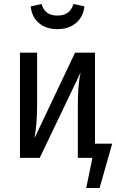

<svg xmlns="http://www.w3.org/2000/svg" viewBox="-20 -791 582 962"><path d="M134 -759 188 -771Q197 -741 216.5 -727Q236 -713 267 -713Q299 -713 319 -727Q339 -741 348 -771L403 -759Q397 -706 360.5 -675.5Q324 -645 267 -645Q211 -645 175 -675.5Q139 -706 134 -759ZM542 -71 479 151H412L443 0H370V-262Q370 -368 384 -428L179 0H80V-527H166V-270Q166 -173 153 -99L356 -527H456V-71Z"/></svg>

Font: Fira Sans Condensed
Style: Regular
Weight: 400
Width: 3
Designer: bBox Type GmbH & Carrois Corporate GbR & Edenspiekermann AG
Foundry: bBox Type GmbH & Carrois Corporate GbR & Edenspiekermann AG
Version: Version 4.301